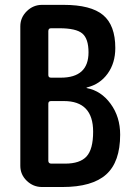

<svg xmlns="http://www.w3.org/2000/svg" viewBox="-20 -750 540 770"><path d="M173.8 -334V-105.5Q173.8 -94.7 184.6 -93.8H241.2Q300.8 -93.8 327.1 -122.6Q353.5 -151.4 353.5 -221.7Q353.5 -344.7 236.3 -344.7H184.6Q173.8 -344.7 173.8 -334ZM173.8 -625V-449.2Q173.8 -438.5 184.6 -438.5H223.6Q335 -438.5 335 -540Q335 -594.7 310.1 -615.7Q285.2 -636.7 217.8 -636.7H184.6Q173.8 -636.7 173.8 -625ZM148.4 0Q113.3 0 87.4 -24.9Q61.5 -49.8 61.5 -85V-644.5Q61.5 -679.7 87.4 -705.1Q113.3 -730.5 148.4 -730.5H235.4Q344.7 -730.5 393.6 -689.5Q442.4 -648.4 442.4 -557.6Q442.4 -497.1 411.6 -454.6Q380.9 -412.1 329.1 -399.4Q327.1 -399.4 327.1 -398.4Q327.1 -396.5 329.1 -396.5Q385.7 -385.7 423.8 -333.5Q461.9 -281.2 461.9 -210Q461.9 -100.6 405.8 -50.3Q349.6 0 230.5 0H173.8Z"/></svg>

Font: Rounded-X Mgen+ 2m medium
Style: Regular
Weight: 500
Designer: [Source Han Sans]
Ryoko NISHIZUKA  (kana & ideographs); Paul D. Hunt (Latin, Greek & Cyrillic); Wenlong ZHANG  (bopomofo
Version: Version 1.059.20150602